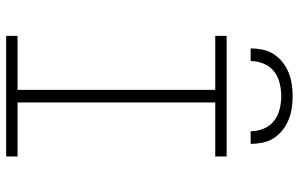

<svg xmlns="http://www.w3.org/2000/svg" viewBox="-198 -798 995 640"><g transform="rotate(90 300.0 -477.5)"><path d="M99 0V-38H279V-697H99V-735H501V-697H321V-38H501V0ZM141 -815Q141 -835 145 -855Q149 -875 160 -892Q171 -909 187 -921.5Q203 -934 221.5 -941.5Q240 -949 260 -952Q280 -955 300 -955Q320 -955 340 -952Q360 -949 378.5 -941.5Q397 -934 413 -921.5Q429 -909 440 -892Q451 -875 455 -855Q459 -835 459 -815H417Q417 -837 408.5 -858Q400 -879 383 -892.5Q366 -906 344 -911.5Q322 -917 300 -917Q278 -917 256 -911.5Q234 -906 217 -892.5Q200 -879 191.5 -858Q183 -837 183 -815Z"/></g></svg>

Font: Iosevka SS04 XLt Ex
Style: Regular
Weight: 200
Width: 7
Monospace: yes
Designer: Belleve Invis
Foundry: Belleve Invis
Version: Version 19.0.0; ttfautohint (v1.8.4)